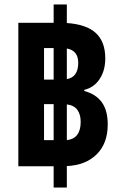

<svg xmlns="http://www.w3.org/2000/svg" viewBox="-20 -780 552 859"><path d="M62 -36V-678H220V-760H279V-677Q367 -671 409 -632Q451 -593 451 -519Q451 -464 425.5 -426Q400 -388 357 -378V-373Q409 -359 435.5 -322.5Q462 -286 462 -223Q462 -139 413 -90Q364 -41 279 -37V59H220V-36ZM177 -424H220V-565H177ZM330 -499Q330 -554 279 -563V-426Q330 -435 330 -499ZM177 -153H220V-314H177ZM341 -235Q341 -268 326 -288.5Q311 -309 279 -313V-153Q341 -160 341 -235Z"/></svg>

Font: Noto Sans Thai Cond ExtBd
Style: Regular
Weight: 800
Width: 3
Designer: Monotype Design Team
Foundry: Monotype Imaging Inc.
Version: Version 2.002; ttfautohint (v1.8.4.7-5d5b)